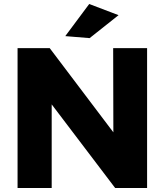

<svg xmlns="http://www.w3.org/2000/svg" viewBox="-20 -942 826 962"><path d="M717 0H557L239 -419V0H68V-701H229L548 -279L547 -701H717ZM429 -751 307 -761 427 -922 574 -866Z"/></svg>

Font: Argentum Novus
Style: Bold
Weight: 700
Designer: Julieta Ulanovsky (font) & Cristiano Sobral (main changes)
Foundry: Julieta Ulanovsky (font) & Cristiano Sobral (main changes)
Version: Version 3.00;November 27, 2020;FontCreator 13.0.0.2655 64-bi